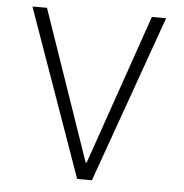

<svg xmlns="http://www.w3.org/2000/svg" viewBox="-50 -716 731 764"><g transform="rotate(5 316.0 -334.0)"><path d="M286 0 49 -668H107L314 -68H318L526 -668H583L345 0Z"/></g></svg>

Font: Atkinson Hyperlegible Mono ExtraLight
Style: Regular
Weight: 200
Monospace: yes
Designer: Elliott Scott, Megan Eiswerth, Linus Boman, Theodore Petrosky, Letters from Sweden
Foundry: Applied Design Works, Letters from Sweden
Version: Version 2.001